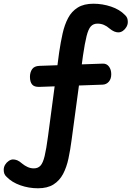

<svg xmlns="http://www.w3.org/2000/svg" viewBox="-86 -847 707 1032"><path d="M585 -767Q594 -759 597.5 -750Q601 -741 601 -729Q601 -715 593.5 -702Q586 -689 574.5 -681Q563 -673 550 -673Q540 -673 528.5 -677.5Q517 -682 501 -695Q489 -706 473 -713Q457 -720 438 -720Q416 -720 402.5 -705.5Q389 -691 379.5 -653.5Q370 -616 360 -548L299 -96Q292 -42 282 5Q272 52 253 88Q234 124 201.5 144.5Q169 165 118 165Q69 165 23.5 149Q-22 133 -50 104Q-59 96 -62.5 87Q-66 78 -66 66Q-66 51 -58.5 38.5Q-51 26 -39 18Q-27 10 -16 10Q-5 10 6.5 14.5Q18 19 34 33Q46 43 62 50.5Q78 58 96 58Q118 58 131.5 43.5Q145 29 154 -8.5Q163 -46 172 -114L232 -566Q240 -620 250.5 -667Q261 -714 280 -750Q299 -786 332 -806.5Q365 -827 416 -827Q465 -827 511 -811.5Q557 -796 585 -767ZM126 -380Q98 -379 86.5 -393Q75 -407 75 -434Q75 -458 86.5 -475Q98 -492 126 -493L466 -505Q487 -506 499.5 -489.5Q512 -473 512 -448Q512 -423 499 -408Q486 -393 466 -392Z"/></svg>

Font: Playpen Sans SemiBold
Style: Regular
Weight: 600
Designer: Laura Meseguer, Veronika Burian, José Scaglione
Foundry: TypeTogether
Version: Version 1.001